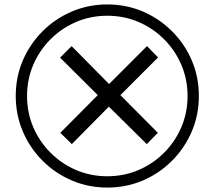

<svg xmlns="http://www.w3.org/2000/svg" viewBox="-20 -782 968 866"><path d="M304 -132 252 -183 421 -353 251 -522 303 -574 472 -403 643 -574 693 -523 523 -353 692 -183 642 -132 471 -301ZM464 64Q379 64 304 32Q229 0 172 -57Q115 -114 83 -189Q51 -264 51 -349Q51 -435 83 -509.5Q115 -584 172 -641Q229 -698 304 -730Q379 -762 464 -762Q550 -762 624.5 -730Q699 -698 756 -641Q813 -584 845 -509.5Q877 -435 877 -349Q877 -264 845 -189Q813 -114 756 -57Q699 0 624.5 32Q550 64 464 64ZM464 13Q539 13 604.5 -15Q670 -43 720 -93Q770 -143 798 -208.5Q826 -274 826 -349Q826 -424 798 -489.5Q770 -555 720 -605Q670 -655 604.5 -683Q539 -711 464 -711Q389 -711 323.5 -683Q258 -655 208 -605Q158 -555 130 -489.5Q102 -424 102 -349Q102 -274 130 -208.5Q158 -143 208 -93Q258 -43 323.5 -15Q389 13 464 13Z"/></svg>

Font: tamil15
Style: Book
Weight: 400
Designer: Jelle Bosma - Monotype Design Team
Foundry: Monotype Imaging Inc.
Version: Version 2.003